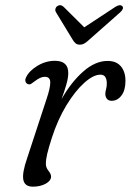

<svg xmlns="http://www.w3.org/2000/svg" viewBox="-20 -691 490 720"><path d="M85.5 -375.5Q79 -377 76 -384.2Q73 -391.5 78 -401.5Q89.5 -425.5 120.5 -444.2Q151.5 -463 186 -463Q236 -463 236 -417.5Q236 -398.5 228.5 -373Q221 -347.5 211 -319.5Q246.5 -382.5 291.8 -422.5Q337 -462.5 383.5 -462.5Q416.5 -462.5 433.5 -442Q450.5 -421.5 450.5 -388Q450.5 -352.5 435.5 -332.8Q420.5 -313 398.5 -313Q387 -313 381 -320.5Q375 -328 375 -338.5Q375 -347 377.8 -356.5Q380.5 -366 380.5 -378.5Q380.5 -393 375 -402Q369.5 -411 356.5 -411Q330 -411 295.8 -380.2Q261.5 -349.5 229 -296Q196.5 -242.5 174.5 -174.5Q162 -135.5 157 -113.8Q152 -92 152 -77Q152 -62.5 161.8 -50.5Q171.5 -38.5 171.5 -29Q171.5 -13 151.2 -2Q131 9 103.5 9Q72.5 9 67.5 -16.8Q62.5 -42.5 82 -98.5L154.5 -319.5Q169 -362.5 168.5 -382.8Q168 -403 148 -403Q131.5 -403 110.5 -386.5Q103.5 -381 97.2 -377Q91 -373 85.5 -375.5ZM315.5 -543Q305.5 -533.5 297.2 -528.5Q289 -523.5 279.5 -523.5Q269.5 -523.5 263.5 -528.5Q257.5 -533.5 252 -543L190 -645Q186 -652 188 -658.5Q190 -665 194.5 -668Q207 -676 218.5 -665.5L296 -588.5L413 -665.5Q430 -676 438.5 -668Q446.5 -659.5 431 -645Z"/></svg>

Font: Fraunces 9pt S100 Light
Style: Italic
Weight: 300
Italic angle: -16°
Version: Version 1.000; ttfautohint (v1.8.3)